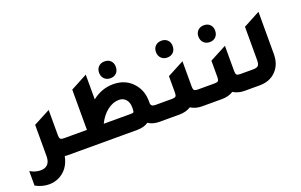

<svg xmlns="http://www.w3.org/2000/svg" viewBox="-161 -1143 2793 1780"><g transform="rotate(-20 1236.0 -253.0)"><path d="M347 -160H440V0H332Q319 0 297 -2Q272 124 169 174Q124 195 73 195Q5 195 -60 159V16Q-7 46 42 46Q62 46 79 41Q138 22 138 -60V-368L303 -455V-204Q303 -178 312 -169Q321 -160 347 -160Z M943 -535Q906 -535 883 -558.5Q860 -582 860 -619Q860 -656 883 -678.5Q906 -701 943 -701Q980 -701 1002.5 -678.5Q1025 -656 1025 -619Q1025 -581 1002.5 -558Q980 -535 943 -535ZM420 0V-160H573V-557L738 -645V-401Q832 -475 945 -475Q1068 -475 1141 -390Q1204 -318 1204 -214V-196Q1204 -160 1248 -160H1341V0H1233Q1167 0 1122 -30Q1076 0 1010 0ZM739 -160H1005Q1029 -160 1034 -166.5Q1039 -173 1039 -204V-214Q1039 -262 1013.5 -291Q988 -320 946 -320Q886 -320 830.5 -277Q775 -234 739 -160Z M1504 -535Q1467 -535 1444 -558.5Q1421 -582 1421 -619Q1421 -656 1444 -678.5Q1467 -701 1504 -701Q1541 -701 1563.5 -678.5Q1586 -656 1586 -619Q1586 -581 1563.5 -558Q1541 -535 1504 -535ZM1667 -160H1760V0H1652Q1588 0 1541 -30Q1492 0 1429 0H1321V-160H1414Q1440 -160 1449 -169Q1458 -178 1458 -204V-368L1623 -455V-204Q1623 -178 1632 -169Q1641 -160 1667 -160Z M1923 -535Q1886 -535 1863 -558.5Q1840 -582 1840 -619Q1840 -656 1863 -678.5Q1886 -701 1923 -701Q1960 -701 1982.5 -678.5Q2005 -656 2005 -619Q2005 -581 1982.5 -558Q1960 -535 1923 -535ZM2086 -160H2179V0H2071Q2007 0 1960 -30Q1911 0 1848 0H1740V-160H1833Q1859 -160 1868 -169Q1877 -178 1877 -204V-368L2042 -455V-204Q2042 -178 2051 -169Q2060 -160 2086 -160Z M2159 0V-160H2212Q2250 -160 2263.5 -174.5Q2277 -189 2277 -229V-557L2442 -645V-228Q2442 -122 2377 -59Q2317 0 2219 0Z"/></g></svg>

Font: Tajawal Black
Style: Regular
Weight: 900
Designer: Boutros Fonts
Foundry: Created by Boutros International 2017
Version: Version 1.700